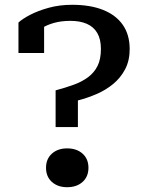

<svg xmlns="http://www.w3.org/2000/svg" viewBox="-20 -770 616 801"><path d="M212 -393V-240H305V-351Q344 -361 382.5 -377.5Q421 -394 452 -419.5Q483 -445 502 -481Q521 -517 521 -565Q521 -625 492.5 -666Q464 -707 410.5 -728.5Q357 -750 281 -750Q228 -750 183 -737.5Q138 -725 105.5 -708Q73 -691 57 -676V-549H164V-679Q151 -677 142 -672Q133 -667 127.5 -659Q122 -651 119.5 -641.5Q117 -632 118 -622Q132 -638 153.5 -652Q175 -666 205.5 -674.5Q236 -683 274 -683Q314 -683 342.5 -670.5Q371 -658 386 -632Q401 -606 401 -566Q401 -523 387 -495Q373 -467 347.5 -448Q322 -429 287.5 -416.5Q253 -404 212 -393ZM260 11Q221 11 196.5 -11Q172 -33 172 -70Q172 -107 196.5 -129Q221 -151 260 -151Q300 -151 324.5 -129Q349 -107 349 -70Q349 -33 324.5 -11Q300 11 260 11Z"/></svg>

Font: Roboto Serif Medium
Style: Regular
Weight: 500
Designer: Greg Gazdowicz
Foundry: Commercial Type
Version: Version 1.008